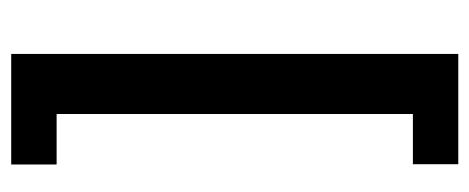

<svg xmlns="http://www.w3.org/2000/svg" viewBox="-273 -495 857 351"><g transform="rotate(-90 155.5 -319.5)"><path d="M232.4 89.8V-727.5H30.3V-644.5H122.6V6.8H30.8V89.8Z"/></g></svg>

Font: Ride SemiBold
Style: Regular
Weight: 600
Version: Version 3.000